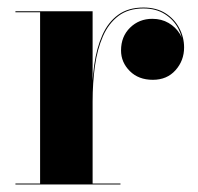

<svg xmlns="http://www.w3.org/2000/svg" viewBox="-20 -490 526 510"><path d="M224 -220Q224 -272 230.2 -317Q236.5 -362 251.8 -396.5Q267 -431 293.8 -450.5Q320.5 -470 361 -470Q395.5 -470 419.5 -454.8Q443.5 -439.5 456.2 -415.2Q469 -391 469 -364Q469 -329 446.2 -303.5Q423.5 -278 386 -278Q348 -278 324.8 -301.2Q301.5 -324.5 301.5 -356Q301.5 -393 325.5 -416.5Q349.5 -440 384.5 -440Q409 -440 427.8 -429Q446.5 -418 457.2 -400.8Q468 -383.5 468 -364H466Q466 -390 453.8 -413.8Q441.5 -437.5 418 -452.5Q394.5 -467.5 361 -467.5Q321 -467.5 294.8 -447.8Q268.5 -428 253.5 -393.8Q238.5 -359.5 232.2 -314.8Q226 -270 226 -220ZM226 -460V-2.5H300V0H21V-2.5H86.5V-457.5H21V-460Z"/></svg>

Font: Bodoni Moda 72pt
Style: Bold
Weight: 700
Designer: Owen Earl
Foundry: indestructible type
Version: Version 2.004